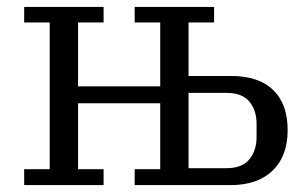

<svg xmlns="http://www.w3.org/2000/svg" viewBox="-20 -536 893 556"><path d="M50 -46H124V-471H50V-516H280V-471H206V-286H444V-471H370V-516H600V-471H526V-316H649Q729 -316 771 -275.5Q813 -235 813 -159Q813 -84 769.5 -42Q726 0 648 0H370V-46H444V-237H206V-46H280V0H50ZM636 -49Q681 -49 702 -74.5Q723 -100 723 -139V-177Q723 -217 702 -242Q681 -267 636 -267H526V-49Z"/></svg>

Font: IBM Plex Serif
Style: Regular
Weight: 400
Designer: Mike Abbink, Paul van der Laan, Pieter van Rosmalen
Foundry: Bold Monday
Version: Version 3.001